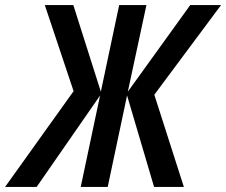

<svg xmlns="http://www.w3.org/2000/svg" viewBox="-79 -734 888 754"><path d="M-59 0H65L314 -359L238 0H344L420 -359L526 0H643L527 -362L789 -714H668L423 -374L496 -714H389L317 -374L209 -714H97L210 -376Z"/></svg>

Font: Noto Sans Display SemiCondensed Medium
Style: Italic
Weight: 500
Width: 4
Italic angle: -12°
Designer: Monotype Design Team
Foundry: Monotype Imaging Inc.
Version: Version 1.900